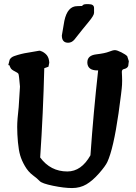

<svg xmlns="http://www.w3.org/2000/svg" viewBox="-20 -907 666 938"><path d="M413.6 -886.7Q439.5 -886.7 439.5 -867.7Q439.5 -867.7 439.5 -867.2V-844.2Q439.5 -831.5 411.9 -798.6Q384.3 -765.6 343.8 -713.9Q330.6 -698.2 313 -698.2Q282.2 -698.2 282.2 -733.4V-733.9Q287.6 -769 294.4 -805.2Q309.6 -877 357.4 -877Q357.4 -877 357.9 -877Q374.5 -877 381.3 -877.9Q386.2 -886.7 400.4 -886.7ZM176.3 -137.7Q226.6 -69.3 309.1 -69.3Q377.4 -69.3 421.9 -148.4Q436.5 -356.9 459.5 -563.5L456.5 -563H455.6Q409.2 -563 406.7 -599.1V-602.5Q406.7 -636.2 449.7 -641.4Q492.7 -646.5 512.2 -654.3Q531.7 -662.1 541.5 -662.1Q551.3 -662.1 572.8 -651.4Q594.2 -640.6 601.6 -632.3L609.4 -607.9L606.4 -584.5Q601.6 -572.8 584.5 -569.3Q575.7 -567.4 575.2 -556.2V-555.7Q575.7 -539.1 576.2 -534.2Q576.7 -524.9 576.7 -512.7Q576.2 -503.9 576.2 -493.2Q575.2 -468.8 559.1 -353.5Q534.2 -180.2 504.4 -115.7Q495.1 -95.7 463.9 -60.1Q432.6 -24.4 401.9 -6.3Q371.1 11.7 332 11.7Q293 11.7 238.8 0.5Q184.6 -10.7 173.8 -22.5Q163.1 -34.2 140.4 -51Q117.7 -67.9 101.6 -95.9Q85.4 -124 78.4 -148.7Q71.3 -173.3 67.6 -212.6Q64 -252 64 -286.6Q64 -321.3 71.3 -383.8L77.6 -483.9Q72.8 -541 70.1 -546.1Q67.4 -551.3 51.8 -558.8Q36.1 -566.4 31.7 -575Q27.3 -583.5 25.4 -588.9H20.5L27.3 -615.7Q34.2 -627.9 50.3 -633.3Q84.5 -645 114.7 -649.4L171.4 -659.2H176.8L178.2 -657.7Q189 -655.8 202.9 -643.6Q216.8 -631.3 219.7 -610.4L220.7 -600.6L216.8 -581.1L196.3 -573.7Q190.9 -354 176.3 -137.7Z"/></svg>

Font: Drukaatie burti
Style: Demi
Weight: 600
Version: Version 0.14